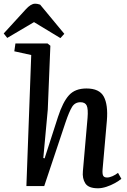

<svg xmlns="http://www.w3.org/2000/svg" viewBox="-62 -1001 684 1033"><path d="M591 -39Q578 -28 556.5 -16Q535 -4 510.5 4Q486 12 465 12Q414 12 397 -14.5Q380 -41 384 -80L409 -366Q413 -415 404.5 -433Q396 -451 371 -451Q341 -451 325.5 -425.5Q310 -400 291 -344L176 0H80L106 -705L15 -725L21 -767H194L209 -755L195 -411L171 -151L178 -149L250 -372Q276 -452 309 -488.5Q342 -525 403 -525Q473 -525 496.5 -481Q520 -437 513 -352L490 -90Q488 -66 493 -56Q498 -46 514 -46Q527 -46 543 -53Q559 -60 573 -71ZM284 -819 263 -796 121 -882 -23 -797 -42 -821 76 -950Q104 -981 126 -981Q135 -981 141.5 -979.5Q148 -978 154 -976Z"/></svg>

Font: Literata 36pt Medium
Style: Italic
Weight: 500
Italic angle: -2°
Designer: Latin by Veronika Burian and Jose Scaglione. Greek by Irene Vlachou. Cyrillic by Vera Evstafieva
Foundry: TypeTogether
Version: Version 3.002